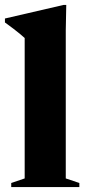

<svg xmlns="http://www.w3.org/2000/svg" viewBox="-28 -758 359 778"><path d="M238.5 -35 293.5 -16.5V0H17.5V-16.5L72 -35V-604Q65.5 -610 54.2 -619.5Q43 -629 27.2 -641Q11.5 -653 -8 -667V-683L229.5 -738H240.5L238.5 -635.5Z"/></svg>

Font: Newsreader 60pt
Style: Bold
Weight: 700
Designer: Hugues Gentile
Foundry: Production Type
Version: Version 1.003